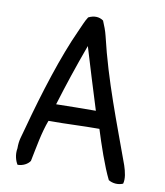

<svg xmlns="http://www.w3.org/2000/svg" viewBox="-76 -692 674 782"><g transform="rotate(10 261.0 -300.5)"><path d="M36 -45C31 -18 39 7 48 21C70 21 90 10 99 -4C111 -62 121 -124 141 -177C220 -177 275 -181 351 -181C370 -120 399 -34 425 18C441 28 465 31 485 22C491 1 485 -26 476 -53C418 -214 352 -379 310 -558C305 -579 297 -599 289 -618C271 -631 249 -631 227 -620C215 -602 207 -579 197 -558C145 -445 94 -284 54 -135C43 -92 36 -82 36 -45ZM160 -249C188 -340 211 -409 246 -505C268 -433 299 -329 324 -251C267 -251 218 -250 160 -249Z"/></g></svg>

Font: Snowfall
Style: Regular
Weight: 400
Designer: Jasper
Foundry: Cannot Into Space Fonts
Version: Version 0.9